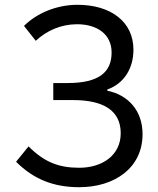

<svg xmlns="http://www.w3.org/2000/svg" viewBox="-20 -767 659 800"><path d="M310 13C457 13 574 -67 574 -208C574 -308 512 -372 427 -389V-394C497 -419 536 -482 536 -560C536 -677 441 -747 303 -747C214 -747 132 -711 80 -659L129 -597C174 -639 234 -666 301 -666C384 -666 445 -625 445 -548C445 -466 392 -421 262 -421H202V-350H285C410 -350 483 -307 483 -212C483 -119 405 -68 310 -68C224 -68 164 -92 99 -157L47 -93C121 -19 205 13 310 13Z"/></svg>

Font: Squished Noto Sans CJK JP Regular
Style: Regular
Weight: 400
Designer: Ryoko NISHIZUKA (kana & ideographs); Paul D. Hunt (Latin, Greek & Cyrillic); Wenlong ZHANG (bopomofo); Sandoll Communica
Foundry: Adobe Systems Incorporated
Version: Version 1.004;PS 1.004;hotconv 1.0.82;makeotf.lib2.5.63406